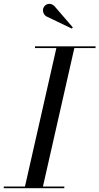

<svg xmlns="http://www.w3.org/2000/svg" viewBox="-60 -995 525 1015"><path d="M185 -908.5 319.5 -844 325 -850 227.5 -963C206.5 -983.5 181 -974 171.5 -957.5C162 -941 169 -918 185 -908.5ZM-40 -9V0H280V-9H167L333 -741H445V-750H125V-741H238L72 -9Z"/></svg>

Font: Bodoni* 24pt
Style: Italic
Weight: 400
Italic angle: -13°
Version: Version 2.3